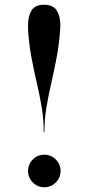

<svg xmlns="http://www.w3.org/2000/svg" viewBox="-20 -778 372 808"><path d="M164 -222Q164 -276 155.5 -326.5Q147 -377 135 -428.5Q123 -480 112.5 -535.2Q102 -590.5 98 -653.5Q98 -659 98 -663.2Q98 -667.5 98 -672.5Q98 -709 112.5 -733.5Q127 -758 165.5 -758Q204 -758 219 -733.5Q234 -709 234 -672.5Q234 -668 233.5 -663.5Q233 -659 233 -653.5Q229 -590.5 218.2 -535.2Q207.5 -480 195.8 -428.5Q184 -377 175.5 -326.5Q167 -276 167 -222ZM166.5 10Q147.5 10 132 0.8Q116.5 -8.5 107.2 -24Q98 -39.5 98 -58.5Q98 -77 107.2 -92.8Q116.5 -108.5 132 -117.8Q147.5 -127 166.5 -127Q185 -127 200.8 -117.8Q216.5 -108.5 225.8 -92.8Q235 -77 235 -58.5Q235 -39.5 225.8 -24Q216.5 -8.5 200.8 0.8Q185 10 166.5 10Z"/></svg>

Font: Bodoni Moda 48pt Medium
Style: Regular
Weight: 500
Designer: Owen Earl
Foundry: indestructible type
Version: Version 2.005